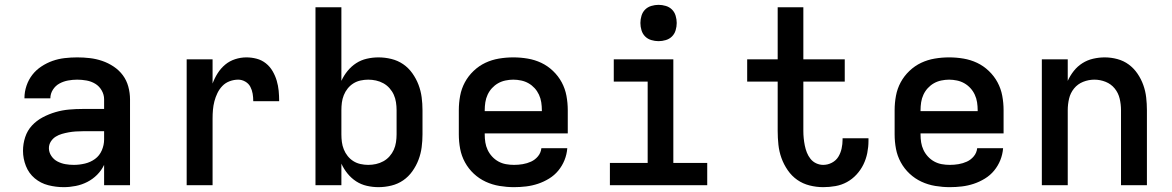

<svg xmlns="http://www.w3.org/2000/svg" viewBox="-20 -765 4840 793"><path d="M243 8Q211 8 179.5 0Q148 -8 123.5 -28.5Q99 -49 87 -79.5Q75 -110 75 -142Q75 -171 84 -198.5Q93 -226 112 -246.5Q131 -267 156.5 -280.5Q182 -294 209.5 -302Q237 -310 265 -312.5Q293 -315 322 -315H410V-355Q410 -374 400 -391.5Q390 -409 373.5 -419Q357 -429 337.5 -432.5Q318 -436 299 -436Q280 -436 261 -432.5Q242 -429 225.5 -420Q209 -411 198.5 -394.5Q188 -378 188 -359Q188 -359 188 -359Q188 -359 188 -359Q188 -359 188 -359Q188 -359 188 -359H81Q81 -359 81 -359.5Q81 -360 81 -360Q81 -386 89.5 -411Q98 -436 113.5 -456Q129 -476 151 -490.5Q173 -505 197 -513.5Q221 -522 247 -525Q273 -528 299 -528Q325 -528 351 -525Q377 -522 402 -513.5Q427 -505 449.5 -490Q472 -475 487.5 -454Q503 -433 510 -407Q517 -381 517 -355V0H410V-84Q399 -61 381 -43Q363 -25 340.5 -13.5Q318 -2 293 3Q268 8 243 8ZM285 -84Q308 -84 331 -89.5Q354 -95 372.5 -108.5Q391 -122 400.5 -144Q410 -166 410 -189V-223H322Q307 -223 292.5 -222Q278 -221 264 -218.5Q250 -216 236 -212Q222 -208 210 -200.5Q198 -193 190 -180.5Q182 -168 182 -153Q182 -136 192 -121Q202 -106 217.5 -98Q233 -90 250 -87Q267 -84 285 -84Z M751 0V-520H858V-420Q866 -442 879 -462.5Q892 -483 910 -498Q928 -513 951 -520.5Q974 -528 998 -528Q1019 -528 1040 -522.5Q1061 -517 1078 -503.5Q1095 -490 1106 -471Q1117 -452 1123 -431.5Q1129 -411 1131 -390Q1133 -369 1133 -347H1026Q1026 -363 1023.5 -378Q1021 -393 1014 -406.5Q1007 -420 993 -428Q979 -436 964 -436Q946 -436 928.5 -429.5Q911 -423 898.5 -410Q886 -397 878 -380.5Q870 -364 865.5 -346.5Q861 -329 859.5 -311.5Q858 -294 858 -276V0Z M1543 8Q1519 8 1495 2.5Q1471 -3 1451 -16Q1431 -29 1415.5 -48Q1400 -67 1390 -89V0H1283V-735H1390V-431Q1400 -453 1415.5 -472Q1431 -491 1451 -504Q1471 -517 1495 -522.5Q1519 -528 1543 -528Q1570 -528 1596.5 -521.5Q1623 -515 1645 -500Q1667 -485 1683 -462.5Q1699 -440 1708.5 -415Q1718 -390 1721.5 -363.5Q1725 -337 1725 -310V-210Q1725 -183 1721.5 -156.5Q1718 -130 1708.5 -105Q1699 -80 1683 -57.5Q1667 -35 1645 -20Q1623 -5 1596.5 1.5Q1570 8 1543 8ZM1501 -84Q1517 -84 1533 -87.5Q1549 -91 1563.5 -99Q1578 -107 1589 -119.5Q1600 -132 1606.5 -146.5Q1613 -161 1615.5 -177.5Q1618 -194 1618 -210V-310Q1618 -326 1615.5 -342.5Q1613 -359 1606.5 -373.5Q1600 -388 1589 -400.5Q1578 -413 1563.5 -421Q1549 -429 1533 -432.5Q1517 -436 1501 -436Q1485 -436 1469 -432.5Q1453 -429 1439.5 -420.5Q1426 -412 1416 -399.5Q1406 -387 1400 -372Q1394 -357 1392 -341.5Q1390 -326 1390 -310V-210Q1390 -194 1392 -178.5Q1394 -163 1400 -148Q1406 -133 1416 -120.5Q1426 -108 1439.5 -99.5Q1453 -91 1469 -87.5Q1485 -84 1501 -84Z M2103 8Q2073 8 2043 3Q2013 -2 1986 -14.5Q1959 -27 1937 -47.5Q1915 -68 1900.5 -94.5Q1886 -121 1880.5 -150.5Q1875 -180 1875 -210V-310Q1875 -340 1880.5 -369.5Q1886 -399 1900 -425Q1914 -451 1936 -472Q1958 -493 1984.5 -505.5Q2011 -518 2040.5 -523Q2070 -528 2100 -528Q2130 -528 2159.5 -523Q2189 -518 2215.5 -505.5Q2242 -493 2264 -472Q2286 -451 2300 -425Q2314 -399 2319.5 -369.5Q2325 -340 2325 -310V-214H1982V-210Q1982 -193 1984.5 -177Q1987 -161 1994 -146Q2001 -131 2012.5 -118.5Q2024 -106 2038.5 -98Q2053 -90 2069.5 -87Q2086 -84 2103 -84Q2121 -84 2139 -87Q2157 -90 2173.5 -97.5Q2190 -105 2202 -119.5Q2214 -134 2216 -153H2323Q2321 -127 2311.5 -103.5Q2302 -80 2286 -60.5Q2270 -41 2248 -27.5Q2226 -14 2202 -6Q2178 2 2153 5Q2128 8 2103 8ZM2218 -306V-310Q2218 -326 2215.5 -342.5Q2213 -359 2206 -374Q2199 -389 2188 -401Q2177 -413 2163 -421Q2149 -429 2132.5 -432.5Q2116 -436 2100 -436Q2084 -436 2067.5 -432.5Q2051 -429 2037 -421Q2023 -413 2012 -401Q2001 -389 1994 -374Q1987 -359 1984.5 -342.5Q1982 -326 1982 -310V-306Z M2499 0V-92H2655V-428H2515V-520H2761V-92H2901V0ZM2700 -595Q2685 -595 2670 -599.5Q2655 -604 2644.5 -614.5Q2634 -625 2629.5 -640Q2625 -655 2625 -670Q2625 -685 2629.5 -700Q2634 -715 2644.5 -725.5Q2655 -736 2670 -740.5Q2685 -745 2700 -745Q2715 -745 2730 -740.5Q2745 -736 2755.5 -725.5Q2766 -715 2770.5 -700Q2775 -685 2775 -670Q2775 -655 2770.5 -640Q2766 -625 2755.5 -614.5Q2745 -604 2730 -599.5Q2715 -595 2700 -595Z M3380 8Q3352 8 3324 1Q3296 -6 3273 -22Q3250 -38 3233.5 -62Q3217 -86 3207.5 -112.5Q3198 -139 3195 -167.5Q3192 -196 3192 -224V-428H3066V-520H3192V-735H3298V-520H3469V-428H3298V-224Q3298 -209 3299.5 -194Q3301 -179 3304 -164Q3307 -149 3312.5 -135Q3318 -121 3327.5 -109Q3337 -97 3351 -90.5Q3365 -84 3380 -84Q3399 -84 3416 -93Q3433 -102 3442.5 -117.5Q3452 -133 3456 -151.5Q3460 -170 3460 -188Q3460 -190 3460 -191Q3460 -192 3460 -194H3567Q3567 -191 3567 -188.5Q3567 -186 3567 -183Q3567 -158 3562 -133Q3557 -108 3546 -85.5Q3535 -63 3517.5 -44Q3500 -25 3478 -13Q3456 -1 3431 3.5Q3406 8 3380 8Z M3903 8Q3873 8 3843 3Q3813 -2 3786 -14.5Q3759 -27 3737 -47.5Q3715 -68 3700.5 -94.5Q3686 -121 3680.5 -150.5Q3675 -180 3675 -210V-310Q3675 -340 3680.5 -369.5Q3686 -399 3700 -425Q3714 -451 3736 -472Q3758 -493 3784.5 -505.5Q3811 -518 3840.5 -523Q3870 -528 3900 -528Q3930 -528 3959.5 -523Q3989 -518 4015.5 -505.5Q4042 -493 4064 -472Q4086 -451 4100 -425Q4114 -399 4119.5 -369.5Q4125 -340 4125 -310V-214H3782V-210Q3782 -193 3784.5 -177Q3787 -161 3794 -146Q3801 -131 3812.5 -118.5Q3824 -106 3838.5 -98Q3853 -90 3869.5 -87Q3886 -84 3903 -84Q3921 -84 3939 -87Q3957 -90 3973.5 -97.5Q3990 -105 4002 -119.5Q4014 -134 4016 -153H4123Q4121 -127 4111.5 -103.5Q4102 -80 4086 -60.5Q4070 -41 4048 -27.5Q4026 -14 4002 -6Q3978 2 3953 5Q3928 8 3903 8ZM4018 -306V-310Q4018 -326 4015.5 -342.5Q4013 -359 4006 -374Q3999 -389 3988 -401Q3977 -413 3963 -421Q3949 -429 3932.5 -432.5Q3916 -436 3900 -436Q3884 -436 3867.5 -432.5Q3851 -429 3837 -421Q3823 -413 3812 -401Q3801 -389 3794 -374Q3787 -359 3784.5 -342.5Q3782 -326 3782 -310V-306Z M4283 0V-520H4390V-431Q4400 -453 4415 -472Q4430 -491 4450.5 -504Q4471 -517 4495 -522.5Q4519 -528 4543 -528Q4569 -528 4595 -521Q4621 -514 4642 -498.5Q4663 -483 4678 -461Q4693 -439 4702 -414Q4711 -389 4714 -362.5Q4717 -336 4717 -310V0H4610V-310Q4610 -334 4604.5 -357.5Q4599 -381 4584 -399.5Q4569 -418 4546.5 -427Q4524 -436 4500 -436Q4476 -436 4453.5 -427Q4431 -418 4416 -399.5Q4401 -381 4395.5 -357.5Q4390 -334 4390 -310V0Z"/></svg>

Font: Iosevka Custom SmBdEx
Style: Regular
Weight: 600
Width: 7
Monospace: yes
Designer: Belleve Invis
Foundry: Belleve Invis
Version: Version 11.2.4; ttfautohint (v1.8.4)